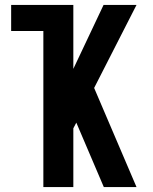

<svg xmlns="http://www.w3.org/2000/svg" viewBox="-20 -755 616 775"><path d="M155 0H276V-237L288 -260L399 0H531L360 -400L531 -735H398L276 -477V-735H25V-630H155Z"/></svg>

Font: Iosevka Sparkle
Style: Bold
Weight: 700
Designer: Belleve Invis
Foundry: Belleve Invis
Version: Version 4.5.0; ttfautohint (v1.8.3)